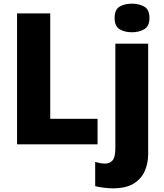

<svg xmlns="http://www.w3.org/2000/svg" viewBox="-20 -787 892 1047"><path d="M73 0V-714H254V-139H512V0ZM605 -689Q605 -735 632.5 -751Q660 -767 699 -767Q738 -767 766.5 -751Q795 -735 795 -689Q795 -644 766.5 -627.5Q738 -611 699 -611Q660 -611 632.5 -627.5Q605 -644 605 -689ZM595 240Q574 240 545.5 236.5Q517 233 499 228V96Q514 100 526.5 102.5Q539 105 555 105Q577 105 593 88.5Q609 72 609 22V-549H788V53Q788 103 769.5 145.5Q751 188 709 214Q667 240 595 240Z"/></svg>

Font: Noto Sans Disp ExtBd
Style: Regular
Weight: 800
Designer: Monotype Design Team
Foundry: Monotype Imaging Inc.
Version: Version 2.000;GOOG;noto-source:20170915:90ef993387c0; ttfaut